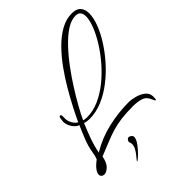

<svg xmlns="http://www.w3.org/2000/svg" viewBox="-306 -846 1174 1174"><g transform="rotate(-45 280.5 -259.5)"><path d="M-22 117Q-33 117 -40.5 110.5Q-48 104 -48 93Q-48 79 -34.5 60Q-21 41 10 18Q15 5 17.5 -6Q20 -17 22 -30Q29 -74 47 -119.5Q65 -165 83 -205Q64 -209 45.5 -235Q27 -261 27 -290Q27 -297 30 -313.5Q33 -330 40 -330Q49 -330 49 -315Q49 -300 49 -294Q49 -273 61 -252Q73 -231 90 -222Q107 -259 133 -309.5Q159 -360 192 -416.5Q225 -473 264 -527Q303 -581 346.5 -625Q390 -669 437 -695Q484 -721 533 -721Q573 -721 591 -700.5Q609 -680 609 -645Q609 -608 591 -560Q573 -512 540.5 -460.5Q508 -409 465 -360.5Q422 -312 371 -272.5Q320 -233 265 -210Q210 -187 155 -187Q144 -187 133 -188.5Q122 -190 112 -194Q92 -147 75 -100Q58 -53 48 -2Q125 -49 215 -70Q305 -91 395 -91Q419 -91 450 -82.5Q481 -74 503.5 -56Q526 -38 526 -7Q526 18 521 18Q516 18 509 0Q495 -36 465 -45.5Q435 -55 399 -55Q338 -55 294.5 -49.5Q251 -44 214.5 -33Q178 -22 139 -6Q100 10 47 31Q39 77 17.5 97Q-4 117 -22 117ZM150 -205Q203 -205 255.5 -228.5Q308 -252 356.5 -291.5Q405 -331 446 -379Q487 -427 517.5 -476.5Q548 -526 565 -570.5Q582 -615 582 -646Q582 -669 571.5 -682Q561 -695 539 -695Q502 -695 461.5 -669Q421 -643 379 -599Q337 -555 297.5 -502Q258 -449 223.5 -394.5Q189 -340 162 -291.5Q135 -243 120 -210Q125 -207 135 -206Q145 -205 150 -205ZM175 202Q174 201 181.5 191.5Q189 182 200.5 168Q212 154 220.5 137.5Q229 121 229 105Q229 97 226 90Q224 88 224 82Q224 71 237 61Q239 60 242 60Q249 60 255.5 64Q262 68 266 73Q269 77 269 84Q269 95 260 113Q249 132 229.5 154Q210 176 194 190Q178 204 175 202Z"/></g></svg>

Font: Inspiration
Style: Regular
Weight: 400
Designer: Robert E. Leuschke
Foundry: Robert E. Leuschke
Version: Version 2.010; ttfautohint (v1.8.3)